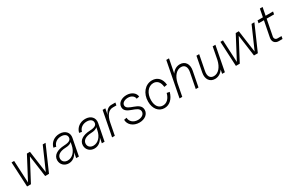

<svg xmlns="http://www.w3.org/2000/svg" viewBox="153 -2022 5063 3360"><g transform="rotate(-30 2685.0 -342.0)"><path d="M111 0H189L417 -431L476 0H554L773 -500H716L520 -53L458 -500H396L160 -52L138 -500H86Z M949 16C1024 16 1087 -30 1124 -106L1103 0H1158L1224 -339C1244 -441 1175 -516 1061 -516C956 -516 872 -453 849 -357L901 -347C919 -418 982 -463 1063 -463C1131 -463 1175 -431 1175 -382C1175 -327 1132 -301 1035 -297C884 -291 796 -230 796 -132C796 -46 861 16 949 16ZM957 -37C895 -37 853 -75 853 -131C853 -202 919 -246 1031 -250C1093 -252 1136 -266 1160 -293L1148 -233C1125 -115 1049 -37 957 -37Z M1468 16C1543 16 1606 -30 1643 -106L1622 0H1677L1743 -339C1763 -441 1694 -516 1580 -516C1475 -516 1391 -453 1368 -357L1420 -347C1438 -418 1501 -463 1582 -463C1650 -463 1694 -431 1694 -382C1694 -327 1651 -301 1554 -297C1403 -291 1315 -230 1315 -132C1315 -46 1380 16 1468 16ZM1476 -37C1414 -37 1372 -75 1372 -131C1372 -202 1438 -246 1550 -250C1612 -252 1655 -266 1679 -293L1667 -233C1644 -115 1568 -37 1476 -37Z M1829 0H1884L1930 -238C1956 -374 2016 -447 2102 -447H2174L2184 -500H2102C2039 -500 1989 -458 1957 -377L1981 -500H1926Z M2376 16C2486 16 2565 -47 2565 -134C2565 -299 2290 -262 2290 -378C2290 -433 2353 -463 2415 -463C2487 -463 2536 -422 2540 -371L2596 -381C2592 -456 2517 -516 2415 -516C2320 -516 2232 -465 2232 -376C2232 -219 2507 -261 2507 -132C2507 -75 2452 -37 2377 -37C2283 -37 2220 -97 2220 -171L2165 -161C2165 -63 2253 16 2376 16Z M2883 16C2985 16 3065 -58 3101 -186L3045 -196C3019 -95 2959 -37 2881 -37C2796 -37 2744 -107 2744 -221C2744 -360 2822 -463 2927 -463C3005 -463 3054 -406 3062 -308L3122 -318C3112 -441 3040 -516 2931 -516C2791 -516 2687 -392 2687 -226C2687 -81 2766 16 2883 16Z M3580 -309 3520 0H3575L3635 -309C3658 -429 3600 -516 3494 -516C3426 -516 3367 -481 3329 -422L3383 -700H3328L3192 0H3247L3296 -252C3325 -382 3398 -463 3487 -463C3563 -463 3598 -404 3580 -309Z M3903 16C3971 16 4030 -20 4068 -79L4053 0H4108L4205 -500H4150L4102 -250C4072 -119 3999 -37 3910 -37C3834 -37 3799 -96 3817 -191L3877 -500H3822L3762 -191C3739 -70 3798 16 3903 16Z M4331 0H4409L4637 -431L4696 0H4774L4993 -500H4936L4740 -53L4678 -500H4616L4380 -52L4358 -500H4306Z M5198 0H5273L5283 -53H5203C5163 -53 5139 -83 5147 -123L5210 -447H5360L5370 -500H5220L5251 -660H5196L5165 -500H5057L5047 -447H5155L5093 -130C5079 -54 5122 0 5198 0Z"/></g></svg>

Font: Uncut Sans Light Italic
Style: Regular
Weight: 300
Italic angle: -11°
Designer: Kasper Nordkvist
Foundry: UNCUT.wtf
Version: Version 1.304;Glyphs 3.2 (3246)